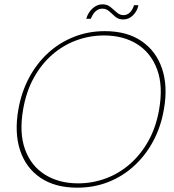

<svg xmlns="http://www.w3.org/2000/svg" viewBox="-20 -856 807 888"><path d="M337 12Q235 12 167.5 -33.5Q100 -79 73 -160.5Q46 -242 65 -350Q79 -430 114.5 -496.5Q150 -563 202.5 -611Q255 -659 322 -685.5Q389 -712 465 -712Q567 -712 634.5 -666Q702 -620 729.5 -538.5Q757 -457 738 -350Q724 -269 688.5 -203Q653 -137 600 -88.5Q547 -40 480.5 -14Q414 12 337 12ZM341 -8Q407 -8 468.5 -30.5Q530 -53 580.5 -97Q631 -141 666.5 -204.5Q702 -268 716 -350Q735 -459 706.5 -535.5Q678 -612 614 -652Q550 -692 461 -692Q395 -692 333.5 -669.5Q272 -647 221.5 -603Q171 -559 136 -495.5Q101 -432 87 -350Q68 -241 96 -164.5Q124 -88 188.5 -48Q253 -8 341 -8ZM379 -769Q387 -798 408 -817Q429 -836 454 -836Q476 -836 491 -823.5Q506 -811 520 -798.5Q534 -786 551 -786Q568 -786 580.5 -798Q593 -810 600 -832H620Q615 -805 595.5 -785.5Q576 -766 550 -766Q528 -766 513.5 -778.5Q499 -791 485.5 -803.5Q472 -816 453 -816Q436 -816 422.5 -804Q409 -792 400 -769Z"/></svg>

Font: DM Sans 24pt Thin
Style: Italic
Weight: 250
Italic angle: -10°
Designer: Colophon Foundry, Jonny Pinhorn
Foundry: Colophon Foundry
Version: Version 4.004;gftools[0.9.30]